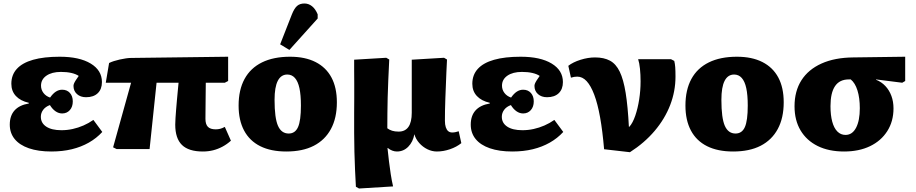

<svg xmlns="http://www.w3.org/2000/svg" viewBox="-20 -854 5246 1100"><path d="M274 14Q199 14 145.5 -4.5Q92 -23 64 -57.5Q36 -92 36 -140Q36 -191 63.5 -221.5Q91 -252 145 -261V-265Q97 -276 71 -304Q45 -332 45 -374Q45 -425 76.5 -459.5Q108 -494 169.5 -511.5Q231 -529 322 -529Q435 -529 499.5 -490Q564 -451 564 -384Q564 -343 540 -320Q516 -297 473 -297Q441 -297 421 -315Q401 -333 401 -362Q401 -368 404 -375.5Q407 -383 414 -394Q421 -405 431 -419Q415 -430 389 -436Q363 -442 329 -442Q277 -442 246 -420.5Q215 -399 215 -363Q215 -340 229 -321.5Q243 -303 267 -295Q283 -318 300 -329Q317 -340 336 -340Q364 -340 380.5 -321.5Q397 -303 397 -273Q397 -242 380 -223Q363 -204 336 -204Q316 -204 298 -216.5Q280 -229 266 -252Q241 -243 227.5 -225Q214 -207 214 -185Q214 -149 245 -128.5Q276 -108 332 -108Q365 -108 396.5 -115Q428 -122 458 -135Q488 -148 515 -167L566 -98Q533 -62 489 -37Q445 -12 391.5 1Q338 14 274 14Z M1142 14Q1061 14 1022.5 -23.5Q984 -61 984 -140Q984 -156 985.5 -178Q987 -200 989 -226Q991 -252 993.5 -279Q996 -306 998.5 -332.5Q1001 -359 1003 -380H877L837 0H648L628 -10L731 -380H586L605 -493Q617 -499 632.5 -504Q648 -509 666 -513Q684 -517 701 -519.5Q718 -522 730 -522L1287 -529V-390L1268 -380H1159Q1159 -357 1158.5 -333Q1158 -309 1158 -283.5Q1158 -258 1157.5 -231Q1157 -204 1157 -173Q1157 -142 1171 -127.5Q1185 -113 1216 -113Q1229 -113 1241 -116Q1253 -119 1268 -127L1303 -48Q1281 -28 1255 -14Q1229 0 1201 7Q1173 14 1142 14Z M1620 14Q1532 14 1471 -16.5Q1410 -47 1378.5 -106Q1347 -165 1347 -249Q1347 -339 1381 -401.5Q1415 -464 1481 -496.5Q1547 -529 1642 -529Q1728 -529 1788 -498.5Q1848 -468 1879 -410Q1910 -352 1910 -268Q1910 -178 1876 -115Q1842 -52 1778 -19Q1714 14 1620 14ZM1634 -89Q1671 -89 1687.5 -126Q1704 -163 1704 -249Q1704 -310 1695.5 -349Q1687 -388 1669.5 -407.5Q1652 -427 1626 -427Q1590 -427 1571.5 -391Q1553 -355 1553 -282Q1553 -178 1572.5 -133.5Q1592 -89 1634 -89ZM1638 -568 1585 -600 1652 -771Q1666 -806 1682 -820Q1698 -834 1724 -834Q1748 -834 1767.5 -818.5Q1787 -803 1800 -772V-748Z M2037 226 2019 216Q2016 167 2014 117.5Q2012 68 2010.5 16Q2009 -36 2009 -92Q2009 -109 2009 -139Q2009 -169 2009 -208Q2009 -247 2009.5 -290.5Q2010 -334 2009.5 -376Q2009 -418 2009 -453.5Q2009 -489 2009 -512L2193 -523L2210 -513Q2207 -448 2204.5 -394Q2202 -340 2201 -294Q2200 -248 2199.5 -205.5Q2199 -163 2199 -119Q2211 -110 2226.5 -105Q2242 -100 2264 -100Q2301 -100 2320 -127Q2339 -154 2339 -208Q2339 -217 2339 -236.5Q2339 -256 2339 -282Q2339 -308 2339 -338.5Q2339 -369 2339 -400Q2339 -431 2339 -460Q2339 -489 2339 -512L2524 -523L2541 -513Q2539 -478 2537.5 -441Q2536 -404 2534.5 -365.5Q2533 -327 2531.5 -290Q2530 -253 2529.5 -220.5Q2529 -188 2529 -162Q2529 -140 2534 -125Q2539 -110 2548 -102.5Q2557 -95 2571 -95Q2581 -95 2589.5 -97Q2598 -99 2608 -102L2623 -34Q2596 -12 2558 1Q2520 14 2483 14Q2455 14 2428.5 1Q2402 -12 2382 -34.5Q2362 -57 2354 -85Q2346 -41 2319 -13.5Q2292 14 2254 14Q2241 14 2227.5 9Q2214 4 2202 -6H2200Q2204 33 2208.5 70Q2213 107 2218.5 143Q2224 179 2232 214Z M2915 14Q2840 14 2786.5 -4.5Q2733 -23 2705 -57.5Q2677 -92 2677 -140Q2677 -191 2704.5 -221.5Q2732 -252 2786 -261V-265Q2738 -276 2712 -304Q2686 -332 2686 -374Q2686 -425 2717.5 -459.5Q2749 -494 2810.5 -511.5Q2872 -529 2963 -529Q3076 -529 3140.5 -490Q3205 -451 3205 -384Q3205 -343 3181 -320Q3157 -297 3114 -297Q3082 -297 3062 -315Q3042 -333 3042 -362Q3042 -368 3045 -375.5Q3048 -383 3055 -394Q3062 -405 3072 -419Q3056 -430 3030 -436Q3004 -442 2970 -442Q2918 -442 2887 -420.5Q2856 -399 2856 -363Q2856 -340 2870 -321.5Q2884 -303 2908 -295Q2924 -318 2941 -329Q2958 -340 2977 -340Q3005 -340 3021.5 -321.5Q3038 -303 3038 -273Q3038 -242 3021 -223Q3004 -204 2977 -204Q2957 -204 2939 -216.5Q2921 -229 2907 -252Q2882 -243 2868.5 -225Q2855 -207 2855 -185Q2855 -149 2886 -128.5Q2917 -108 2973 -108Q3006 -108 3037.5 -115Q3069 -122 3099 -135Q3129 -148 3156 -167L3207 -98Q3174 -62 3130 -37Q3086 -12 3032.5 1Q2979 14 2915 14Z M3589 18 3441 1Q3432 -104 3418 -182Q3404 -260 3384.5 -311.5Q3365 -363 3341 -389Q3317 -415 3287 -415Q3270 -415 3251 -409L3236 -477Q3263 -498 3306 -511.5Q3349 -525 3389 -525Q3440 -525 3474.5 -506.5Q3509 -488 3530.5 -443.5Q3552 -399 3564.5 -322Q3577 -245 3583 -128H3586Q3605 -149 3619.5 -191Q3634 -233 3642 -284.5Q3650 -336 3650 -388Q3650 -426 3646.5 -460Q3643 -494 3636 -515H3824L3843 -505Q3847 -489 3848.5 -469Q3850 -449 3850 -415Q3850 -331 3819.5 -252Q3789 -173 3730.5 -104Q3672 -35 3589 18Z M4180 14Q4092 14 4031 -16.5Q3970 -47 3938.5 -106Q3907 -165 3907 -249Q3907 -339 3941 -401.5Q3975 -464 4041 -496.5Q4107 -529 4202 -529Q4288 -529 4348 -498.5Q4408 -468 4439 -410Q4470 -352 4470 -268Q4470 -178 4436 -115Q4402 -52 4338 -19Q4274 14 4180 14ZM4194 -89Q4231 -89 4247.5 -126Q4264 -163 4264 -249Q4264 -310 4255.5 -349Q4247 -388 4229.5 -407.5Q4212 -427 4186 -427Q4150 -427 4131.5 -391Q4113 -355 4113 -282Q4113 -178 4132.5 -133.5Q4152 -89 4194 -89Z M4816 14Q4728 14 4664.5 -17.5Q4601 -49 4566.5 -107Q4532 -165 4532 -245Q4532 -332 4571.5 -394Q4611 -456 4686.5 -490Q4762 -524 4868 -525L5166 -529V-390L5149 -380L4999 -399V-397Q5030 -385 5052.5 -361Q5075 -337 5087 -304.5Q5099 -272 5099 -233Q5099 -159 5063.5 -103Q5028 -47 4964.5 -16.5Q4901 14 4816 14ZM4824 -81Q4863 -81 4884.5 -122Q4906 -163 4906 -234Q4906 -293 4892.5 -336Q4879 -379 4854 -399H4843Q4790 -399 4764 -360.5Q4738 -322 4738 -246Q4738 -194 4748 -157Q4758 -120 4777.5 -100.5Q4797 -81 4824 -81Z"/></svg>

Font: Literata ExtraBold
Style: Regular
Weight: 800
Designer: Latin by Veronika Burian and Jose Scaglione. Greek by Irene Vlachou. Cyrillic by Vera Evstafieva.
Foundry: TypeTogether
Version: Version 3.103;gftools[0.9.29]